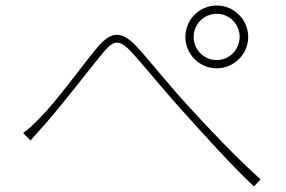

<svg xmlns="http://www.w3.org/2000/svg" viewBox="-20 -714 1040 697"><path d="M64 -231 91 -204C104 -220 127 -244 145 -265C204 -332 297 -453 351 -519C391 -567 410 -577 460 -522C506 -472 584 -375 652 -301C725 -220 822 -112 902 -37L926 -63C841 -138 728 -258 671 -321C602 -394 528 -489 476 -545C417 -609 378 -596 331 -539C274 -470 184 -345 124 -285C101 -262 84 -245 64 -231ZM683 -580C683 -626 720 -664 767 -664C813 -664 850 -626 850 -580C850 -534 813 -496 767 -496C720 -496 683 -534 683 -580ZM653 -580C653 -517 704 -466 767 -466C829 -466 881 -517 881 -580C881 -643 829 -694 767 -694C704 -694 653 -643 653 -580Z"/></svg>

Font: Harano Aji Gothic TW ExtraLight
Style: Regular
Weight: 250
Foundry: Masamichi Hosoda
Version: HaranoAjiGothicTW-ExtraLight version 20230610;ttx 4.39.4